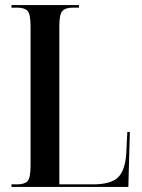

<svg xmlns="http://www.w3.org/2000/svg" viewBox="-20 -734 558 754"><path d="M25 0H484L490 -216H480L476 -134Q472 -65 443.5 -37.5Q415 -10 345 -10H213V-632Q213 -679 225.5 -691.5Q238 -704 266 -704H290V-714H25V-704H47Q76 -704 88 -691.5Q100 -679 100 -630V-84Q100 -35 88 -22.5Q76 -10 47 -10H25Z"/></svg>

Font: Noto Serif Display Condensed Semi
Style: Regular
Weight: 600
Width: 3
Designer: Monotype Design Team
Foundry: Monotype Imaging Inc.
Version: Version 1.900